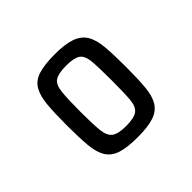

<svg xmlns="http://www.w3.org/2000/svg" viewBox="-88 -791 489 489"><g transform="rotate(-45 156.5 -546.5)"><path d="M158 -397Q120 -397 98.5 -404Q77 -411 66.5 -428Q56 -445 53.5 -474Q51 -503 51 -546Q51 -589 53.5 -618Q56 -647 66 -664.5Q76 -682 98 -689Q120 -696 158 -696Q194 -696 215.5 -688.5Q237 -681 247.5 -664Q258 -647 260.5 -618Q263 -589 263 -546Q263 -503 260.5 -474Q258 -445 247.5 -428Q237 -411 215.5 -404Q194 -397 158 -397ZM157 -438Q185 -438 197 -446.5Q209 -455 211 -478Q213 -501 213 -545Q213 -591 211 -615Q209 -639 197 -647Q185 -655 158 -655Q129 -655 117 -647Q105 -639 102.5 -615Q100 -591 100 -545Q100 -501 102.5 -478Q105 -455 117 -446.5Q129 -438 157 -438Z"/></g></svg>

Font: Saira Condensed
Style: Regular
Weight: 400
Width: 3
Designer: Hector Gatti with collaboration of the Omnibus-Type team
Foundry: Omnibus-Type
Version: Version 1.101